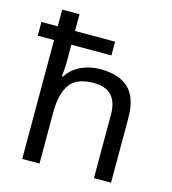

<svg xmlns="http://www.w3.org/2000/svg" viewBox="-112 -852 846 944"><g transform="rotate(15 310.5 -380.0)"><path d="M88 0V-605H5V-675H88V-760H176V-675H380V-605H176V-517Q176 -498 174.5 -478.5Q173 -459 171 -443H177Q203 -484 248 -505Q293 -526 345 -526Q442 -526 491 -479Q540 -432 540 -329V0H453V-323Q453 -452 333 -452Q243 -452 209.5 -402Q176 -352 176 -258V0Z"/></g></svg>

Font: Noto Sans Historical
Style: Regular
Weight: 400
Designer: Monotype Design Team
Foundry: Monotype Imaging Inc.
Version: Version 2.013; ttfautohint (v1.8.4.7-5d5b)